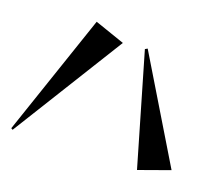

<svg xmlns="http://www.w3.org/2000/svg" viewBox="-122 -887 1243 1086"><g transform="rotate(20 500.0 -344.5)"><path d="M38 18 286 -713 466 -651 48 24ZM787 -3 595 -661 609 -669 971 -69Z"/></g></svg>

Font: Reggae One
Style: Regular
Weight: 400
Designer: Fontworks Inc.
Foundry: Fontworks Inc.
Version: Version 1.100